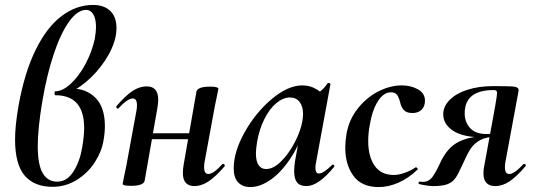

<svg xmlns="http://www.w3.org/2000/svg" viewBox="-20 -745 2170 778"><path d="M405 -234Q405 -206 399 -173Q391 -128 362.5 -85Q334 -42 289.5 -15Q245 12 193 12Q119 12 80 -33.5Q41 -79 41 -180Q41 -235 55 -316Q79 -450 124 -542Q169 -634 229 -679.5Q289 -725 357 -725Q401 -725 426.5 -701Q452 -677 452 -631Q452 -616 449 -599Q439 -550 405.5 -499.5Q372 -449 327.5 -412Q283 -375 241 -364L273 -386Q330 -386 367.5 -348Q405 -310 405 -234ZM313 -147Q321 -195 321 -226Q321 -359 205 -359Q201 -359 201 -367Q201 -375 204 -375Q233 -375 266 -405Q299 -435 325.5 -484Q352 -533 364 -587Q369 -617 369 -635Q369 -669 358 -687Q347 -705 329 -705Q294 -705 260 -657.5Q226 -610 198 -526.5Q170 -443 152 -337Q133 -226 133 -153Q133 -78 153 -43.5Q173 -9 212 -9Q251 -9 277 -49Q303 -89 313 -147Z M477 0 481 -21Q491 -68 492 -74L533 -297Q535 -306 535 -319Q535 -346 518 -346Q497 -346 460 -306Q459 -305 457 -305Q454 -305 452 -308.5Q450 -312 452 -315Q488 -357 516.5 -376Q545 -395 574 -395Q621 -395 621 -342Q621 -327 618 -309L566 -12Q561 8 510 8Q477 8 477 0ZM556 -205H798L795 -181H553ZM721 -44Q721 -59 724 -77L776 -374Q781 -394 832 -394Q849 -394 857 -391.5Q865 -389 865 -386L861 -365Q851 -318 850 -312L809 -89Q807 -80 807 -67Q807 -40 824 -40Q845 -40 881 -80Q882 -81 884 -81Q888 -81 890 -77.5Q892 -74 890 -71Q854 -29 825 -10Q796 9 768 9Q721 9 721 -44Z M927 -63Q927 -130 971.5 -209.5Q1016 -289 1081.5 -344Q1147 -399 1205 -399Q1239 -399 1268 -380Q1297 -361 1300 -324L1240 -357Q1257 -359 1275.5 -373Q1294 -387 1307 -407Q1309 -409 1311 -409Q1314 -409 1317 -407Q1320 -405 1319 -404L1261 -89Q1258 -76 1258 -66Q1258 -42 1272 -42Q1291 -42 1326 -77Q1327 -78 1329 -78Q1332 -78 1334 -74.5Q1336 -71 1334 -69Q1270 9 1222 9Q1196 9 1184 -5.5Q1172 -20 1172 -51Q1172 -68 1175 -89L1200 -229L1221 -246Q1198 -167 1160 -108Q1122 -49 1078.5 -18Q1035 13 994 13Q963 13 945 -6Q927 -25 927 -63ZM1205 -253Q1208 -270 1208 -283Q1208 -314 1194 -332Q1180 -350 1155 -350Q1127 -350 1099.5 -327Q1072 -304 1051.5 -263Q1031 -222 1022 -172Q1017 -140 1017 -124Q1017 -91 1028 -75.5Q1039 -60 1058 -60Q1088 -60 1119.5 -91.5Q1151 -123 1174.5 -168.5Q1198 -214 1205 -253Z M1379 -147Q1379 -172 1384 -202Q1394 -260 1429.5 -305Q1465 -350 1513 -374.5Q1561 -399 1608 -399Q1645 -399 1673.5 -383Q1702 -367 1702 -337Q1702 -314 1688.5 -300.5Q1675 -287 1651 -287Q1627 -287 1616 -299.5Q1605 -312 1601 -332Q1596 -351 1588.5 -361Q1581 -371 1564 -371Q1534 -371 1511 -334.5Q1488 -298 1478 -237Q1472 -204 1472 -174Q1472 -111 1498 -73.5Q1524 -36 1576 -36Q1596 -36 1622 -45.5Q1648 -55 1664 -67H1665Q1668 -67 1671 -64Q1674 -61 1672 -58Q1636 -23 1595 -5Q1554 13 1515 13Q1445 13 1412 -32.5Q1379 -78 1379 -147Z M1679 1Q1676 1 1676 -3Q1676 -9 1681 -9L1693 -8Q1718 -8 1733 -29Q1748 -50 1766 -90Q1794 -148 1838 -170Q1882 -192 1939 -192L1944 -188Q1858 -188 1817 -214.5Q1776 -241 1776 -282Q1776 -314 1802.5 -340.5Q1829 -367 1875 -381.5Q1921 -396 1977 -396Q2030 -396 2050 -395Q2070 -394 2076.5 -389.5Q2083 -385 2081 -375L2028 -89Q2026 -81 2026 -67Q2026 -40 2044 -40Q2064 -40 2101 -80Q2102 -81 2104 -81Q2108 -81 2110 -77.5Q2112 -74 2109 -71Q2073 -29 2044.5 -10Q2016 9 1987 9Q1939 9 1939 -43Q1939 -60 1943 -77L1986 -312Q1994 -358 1994 -367Q1994 -375 1991 -377.5Q1988 -380 1980 -380Q1863 -380 1863 -286Q1863 -250 1885 -226Q1907 -202 1951 -202Q1974 -202 1998 -208L1992 -191Q1951 -191 1926 -177.5Q1901 -164 1886.5 -141.5Q1872 -119 1854 -78Q1837 -40 1825.5 -23.5Q1814 -7 1794 1Q1774 9 1735 9Q1714 9 1679 1Z"/></svg>

Font: Cormorant Infant
Style: Bold Italic
Weight: 700
Italic angle: -10°
Designer: Christian Thalmann (Catharsis Fonts)
Foundry: Catharsis Fonts
Version: Version 4.000